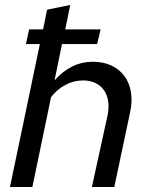

<svg xmlns="http://www.w3.org/2000/svg" viewBox="-20 -751 597 771"><path d="M20 0Q50 -144 80 -286.5Q110 -429 140 -574H84Q87 -589 90.5 -603.5Q94 -618 97 -633H153Q157 -653 161 -672.5Q165 -692 169 -712Q192 -717 215.5 -721.5Q239 -726 262 -731Q257 -706 252 -682Q247 -658 242 -633H384Q380 -618 377 -603.5Q374 -589 370 -574H229Q221 -537 214 -501Q207 -465 199 -428Q265 -503 353 -503Q395 -503 427 -488Q459 -473 479 -446.5Q499 -420 505.5 -383Q512 -346 503 -303Q487 -227 471 -151.5Q455 -76 439 0H349L412 -288Q418 -318 414.5 -343.5Q411 -369 398 -388Q385 -407 363.5 -417.5Q342 -428 314 -428Q276 -428 242.5 -410Q209 -392 185 -361Q166 -270 147.5 -180.5Q129 -91 110 0Z"/></svg>

Font: Rosa Sans
Style: Italic
Weight: 400
Italic angle: -12°
Designer: Pentagram / MCKL
Foundry: Pentagram / MCKL
Version: Version 1.005;September 16, 2019;FontCreator 11.5.0.2425 64-